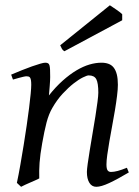

<svg xmlns="http://www.w3.org/2000/svg" viewBox="-20 -698 534 738"><path d="M475.1 -35.2Q430.7 -8.8 399.7 5.6Q368.7 20 350.1 20Q333 20 323.5 4.6Q314 -10.7 314 -37.1Q314 -45.9 317.1 -68.6Q320.3 -91.3 325.2 -121.6Q330.1 -151.9 335.9 -186Q341.8 -220.2 346.7 -251Q351.6 -281.7 354.7 -306.2Q357.9 -330.6 357.9 -341.8Q357.9 -378.9 350.1 -393.6Q342.3 -408.2 320.8 -408.2Q314.5 -408.2 298.6 -400.4Q282.7 -392.6 262.7 -377Q242.7 -361.3 220.9 -337.9Q199.2 -314.5 181.2 -283.2Q167.5 -259.8 158.9 -227.1Q150.4 -194.3 142.1 -147Q134.3 -103.5 132.1 -72.3Q129.9 -41 130.9 -12.2Q124.5 -8.8 115 -4.6Q105.5 -0.5 95.5 3.9Q85.4 8.3 76.2 12.5Q66.9 16.6 61 20L44.9 4.9Q51.8 -27.3 58.3 -64.9Q64.9 -102.5 71 -140.4Q77.1 -178.2 82.5 -215.1Q87.9 -252 91.8 -283Q95.7 -314 97.9 -337.2Q100.1 -360.4 100.1 -372.1Q100.1 -383.3 98.9 -389.9Q97.7 -396.5 95.5 -399.7Q93.3 -402.8 89.8 -403.8Q86.4 -404.8 82 -404.8Q77.6 -404.8 69.1 -402.8Q60.5 -400.9 51.8 -398.4Q43 -396 36.4 -394Q29.8 -392.1 29.8 -392.1L22.9 -411.1Q43.5 -419.9 64.2 -428.2Q85 -436.5 103 -442.9Q121.1 -449.2 134.5 -453.1Q147.9 -457 153.8 -457Q160.6 -457 164.6 -454.8Q168.5 -452.6 170.2 -446.8Q171.9 -440.9 172.4 -430.2Q172.9 -419.4 172.9 -401.9Q172.9 -396.5 172.4 -387.2Q171.9 -377.9 171.1 -367.4Q170.4 -356.9 169.4 -346.9Q168.5 -336.9 168 -331.1Q194.3 -364.3 221.2 -388.2Q248 -412.1 273.9 -427.5Q299.8 -442.9 324 -450Q348.1 -457 370.1 -457Q385.3 -457 397.2 -452.6Q409.2 -448.2 417 -438.2Q424.8 -428.2 429 -411.9Q433.1 -395.5 433.1 -372.1Q433.1 -355 429.9 -329.6Q426.8 -304.2 421.9 -274.7Q417 -245.1 411.1 -213.9Q405.3 -182.6 400.4 -154.3Q395.5 -126 392.3 -102.8Q389.2 -79.6 389.2 -65.9Q389.2 -49.3 393.6 -43.2Q397.9 -37.1 406.7 -37.1Q418 -37.1 432.6 -41Q447.3 -44.9 467.8 -53.2L475.1 -35.2ZM449.7 -620.1 227.5 -501Q220.7 -505.4 218.3 -509.8Q215.8 -514.2 211.4 -523.9L402.3 -677.7Q406.7 -674.8 413.3 -670.4Q419.9 -666 427 -661.1Q434.1 -656.2 440.4 -651.4Q446.8 -646.5 449.7 -643.1Z"/></svg>

Font: GentiumAlt
Style: Italic
Weight: 400
Italic angle: -7°
Designer: J. Victor Gaultney
Version: Version 1.02; 2005; OFL release